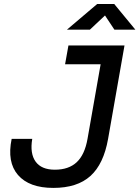

<svg xmlns="http://www.w3.org/2000/svg" viewBox="-20 -918 688 948"><path d="M243.2 9.8Q124 9.8 68.8 -54Q13.7 -117.7 37.6 -232.4H139.2Q127 -160.2 155.8 -120.1Q184.6 -80.1 251 -80.1Q319.3 -80.1 358.9 -117.2Q398.4 -154.3 412.1 -232.4L493.2 -693.4H594.7L513.7 -232.4Q491.7 -107.9 426.5 -49.1Q361.3 9.8 243.2 9.8ZM301.3 -600.6 317.9 -693.4H543L526.9 -600.6ZM310.5 -771.5 460 -898.4H543.9L648.4 -771.5H544.9L478.5 -871.6H530.3L423.8 -771.5Z"/></svg>

Font: Cascadia Code PL
Style: Italic
Weight: 400
Italic angle: -10°
Monospace: yes
Designer: Aaron Bell
Foundry: Saja Typeworks
Version: Version 2404.023